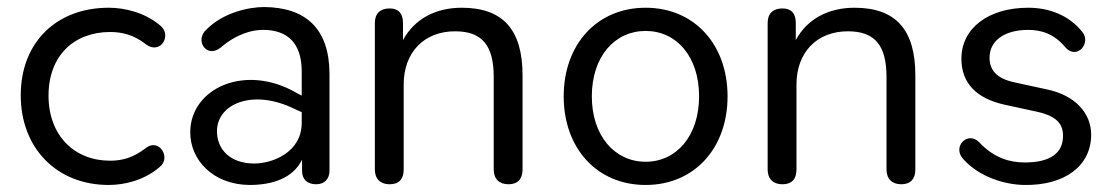

<svg xmlns="http://www.w3.org/2000/svg" viewBox="-20 -517 3167 546"><path d="M289 9C336 9 391 -5 434 -42C468 -69 432 -124 396 -97C359 -68 327 -60 293 -60C192 -60 118 -131 118 -245C118 -360 192 -426 293 -426C327 -426 361 -418 395 -391C436 -360 471 -417 435 -445C392 -481 336 -495 289 -495C142 -495 39 -398 39 -246C39 -95 142 9 289 9Z M689 9C755 9 813 -10 839 -63V-31C839 -7 854 7 879 7C903 7 917 -8 917 -32V-306C917 -436 849 -496 731 -497C689 -497 616 -482 568 -434C532 -403 567 -349 608 -382C653 -421 699 -433 731 -432C796 -431 838 -396 838 -314V-245L823 -253C678 -337 523 -267 521 -143C520 -62 586 8 689 9ZM597 -144C597 -222 699 -265 816 -208L838 -198V-168C838 -83 754 -52 703 -52C637 -52 597 -90 597 -144Z M1088 7C1115 7 1128 -8 1128 -35V-277C1128 -368 1186 -428 1274 -428C1351 -428 1384 -388 1384 -298V-35C1384 -8 1400 7 1426 7C1452 7 1466 -8 1466 -35V-303C1466 -433 1410 -495 1293 -495C1220 -495 1159 -464 1126 -403V-452C1126 -479 1113 -493 1088 -493C1062 -493 1046 -479 1046 -452V-35C1046 -8 1062 7 1088 7Z M1816 9C1955 9 2049 -96 2049 -243C2049 -390 1955 -495 1816 -495C1677 -495 1583 -390 1583 -243C1583 -96 1677 9 1816 9ZM1816 -57C1728 -57 1663 -131 1663 -243C1663 -356 1728 -429 1816 -429C1904 -429 1968 -356 1968 -243C1968 -131 1904 -57 1816 -57Z M2205 7C2232 7 2245 -8 2245 -35V-277C2245 -368 2303 -428 2391 -428C2468 -428 2501 -388 2501 -298V-35C2501 -8 2517 7 2543 7C2569 7 2583 -8 2583 -35V-303C2583 -433 2527 -495 2410 -495C2337 -495 2276 -464 2243 -403V-452C2243 -479 2230 -493 2205 -493C2179 -493 2163 -479 2163 -452V-35C2163 -8 2179 7 2205 7Z M2892 9C3009 11 3083 -46 3083 -134C3083 -194 3039 -246 2956 -263L2864 -283C2813 -294 2794 -319 2794 -353C2794 -401 2836 -432 2904 -432C2941 -432 2978 -421 3010 -382C3042 -346 3084 -394 3058 -426C3020 -474 2963 -495 2904 -495C2791 -495 2714 -437 2714 -350C2714 -282 2755 -237 2838 -219L2930 -199C2984 -187 3003 -165 3003 -131C3003 -83 2969 -55 2894 -55C2854 -55 2808 -66 2764 -113C2732 -145 2687 -100 2719 -65C2765 -13 2838 8 2892 9Z"/></svg>

Font: SN Pro Book
Style: Regular
Weight: 350
Designer: Tobias Whetton
Foundry: Supernotes
Version: Version 1.003;Glyphs 3.3 (3324)